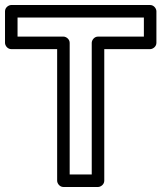

<svg xmlns="http://www.w3.org/2000/svg" viewBox="-28 -721 644 766"><path d="M338 -550V-25H250V-550C250 -565.1 235.7 -575 225 -575H42V-651H546V-575H363C347.9 -575 338 -560.7 338 -550ZM388 -525H571C581.7 -525 596 -534.9 596 -550V-676C596 -686.7 586.1 -701 571 -701H17C6.3 -701 -8 -691.1 -8 -676V-550C-8 -539.3 1.9 -525 17 -525H200V0C200 10.7 209.9 25 225 25H363C373.7 25 388 15.1 388 0Z"/></svg>

Font: Fog Sans
Style: Outline
Weight: 700
Foundry: Intel Corporation
Version: Version 1.00